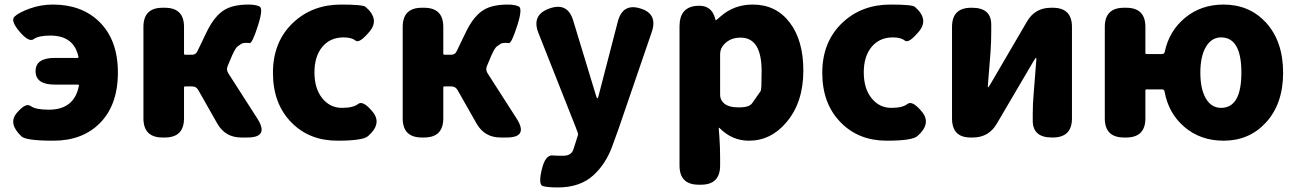

<svg xmlns="http://www.w3.org/2000/svg" viewBox="-20 -603 5686 842"><path d="M214 14Q94 14 74 -5Q14 -62 54 -108Q93 -154 114.5 -138Q136 -122 194 -122Q306 -122 326 -227Q327 -232 322 -232H220Q136 -232 136 -291Q136 -349 220 -349H320Q325 -349 324 -354Q304 -447 201 -447Q149 -447 128 -431.5Q107 -416 66 -464Q25 -512 43.5 -530Q62 -548 110.5 -565.5Q159 -583 212 -583Q337 -583 414 -509Q497 -429 497 -285Q497 -141 416 -61Q340 14 214 14Z M693 0Q609 0 609 -84V-485Q609 -569 693 -569H703Q787 -569 787 -485V-368Q787 -363 792 -363H822Q838 -363 845 -377L887 -464Q921 -534 965 -560Q1003 -583 1071 -583Q1099 -583 1117.5 -575Q1136 -567 1111 -490Q1086 -411 1074 -414Q1069 -415 1057 -415Q1045 -415 1038 -410.5Q1031 -406 1022 -399.5Q1013 -393 998 -360L979 -315Q971 -298 981 -282L1108 -84Q1162 0 1065 0H1038Q968 0 933 -61L849 -209Q840 -224 823 -224H792Q787 -224 787 -219V-84Q787 0 703 0Z M1460 14Q1337 14 1259 -65Q1177 -147 1177 -284Q1177 -421 1267 -505Q1351 -583 1476 -583Q1571 -583 1583 -573Q1646 -519 1601 -465Q1556 -411 1539 -425Q1522 -439 1487 -439Q1428 -439 1393.5 -397.5Q1359 -356 1359 -285.5Q1359 -215 1393 -172.5Q1427 -130 1480 -130Q1529 -130 1550.5 -147Q1572 -164 1614 -113Q1657 -61 1594 -6Q1571 14 1460 14Z M1830 0Q1746 0 1746 -84V-485Q1746 -569 1830 -569H1840Q1924 -569 1924 -485V-368Q1924 -363 1929 -363H1959Q1975 -363 1982 -377L2024 -464Q2058 -534 2102 -560Q2140 -583 2208 -583Q2236 -583 2254.5 -575Q2273 -567 2248 -490Q2223 -411 2211 -414Q2206 -415 2194 -415Q2182 -415 2175 -410.5Q2168 -406 2159 -399.5Q2150 -393 2135 -360L2116 -315Q2108 -298 2118 -282L2245 -84Q2299 0 2202 0H2175Q2105 0 2070 -61L1986 -209Q1977 -224 1960 -224H1929Q1924 -224 1924 -219V-84Q1924 0 1840 0Z M2427 219Q2381 219 2360.5 213Q2340 207 2356 140Q2372 72 2408 79Q2413 80 2451 80Q2486 80 2495 51Q2508 12 2515 -12Q2516 -17 2506 -42L2341 -459Q2310 -538 2390 -566Q2470 -594 2494 -512L2594 -183Q2597 -172 2599.5 -172Q2602 -172 2605 -183L2689 -507Q2710 -590 2788 -566Q2866 -543 2838 -462L2693 -39Q2679 1 2664 41Q2636 116 2583 165Q2524 219 2427 219Z M3044 207Q2960 207 2960 123V-488Q2960 -569 3031 -577Q3101 -585 3117 -519Q3118 -514 3119.5 -514Q3121 -514 3140 -531Q3199 -583 3281 -583Q3383 -583 3443 -504.5Q3503 -426 3503 -294Q3503 -154 3429 -67Q3361 14 3264 14Q3191 14 3136 -41Q3132 -45 3132 -40L3135 0Q3138 44 3138 88V123Q3138 207 3054 207ZM3316 -204Q3320 -210 3320 -291Q3320 -438 3228 -438Q3182 -438 3155 -408Q3138 -390 3138 -365V-187Q3138 -165 3155 -150Q3175 -132 3220.5 -132Q3266 -132 3278.5 -150.5Q3291 -169 3316 -204Z M3869 14Q3746 14 3668 -65Q3586 -147 3586 -284Q3586 -421 3676 -505Q3760 -583 3885 -583Q3980 -583 3992 -573Q4055 -519 4010 -465Q3965 -411 3948 -425Q3931 -439 3896 -439Q3837 -439 3802.5 -397.5Q3768 -356 3768 -285.5Q3768 -215 3802 -172.5Q3836 -130 3889 -130Q3938 -130 3959.5 -147Q3981 -164 4023 -113Q4066 -61 4003 -6Q3980 14 3869 14Z M4236 0Q4155 0 4155 -84V-485Q4155 -569 4239 -569H4243Q4327 -569 4327 -495V-465Q4327 -421 4324 -377L4312 -225Q4312 -220 4313.5 -220Q4315 -220 4324 -235L4484 -509Q4519 -569 4589 -569H4597Q4681 -569 4681 -485V-84Q4681 0 4597 0H4593Q4509 0 4509 -74V-104Q4509 -148 4513 -192L4525 -344Q4525 -349 4523 -349Q4521 -349 4512 -334L4351 -60Q4316 0 4246 0Z M5346 14Q5245 14 5174.5 -46Q5104 -106 5087 -202Q5085 -211 5076 -211H5008Q5003 -211 5003 -206V-84Q5003 0 4919 0H4909Q4825 0 4825 -84V-485Q4825 -569 4909 -569H4919Q5003 -569 5003 -485V-371Q5003 -366 5008 -366H5076Q5086 -366 5088 -376Q5107 -467 5177 -525Q5247 -583 5346 -583Q5458 -583 5531 -505Q5607 -422 5607 -284.5Q5607 -147 5531 -65Q5458 14 5346 14ZM5335 -130Q5424 -130 5424 -284.5Q5424 -439 5335 -439Q5293 -439 5268.5 -397.5Q5244 -356 5244 -284.5Q5244 -213 5268 -171.5Q5292 -130 5335 -130Z"/></svg>

Font: Resource Han Rounded KR Heavy
Style: Regular
Weight: 900
Designer: Cyano Hao (round all glyphs); Ryoko NISHIZUKA 西塚涼子 (kana, bopomofo & ideographs); Paul D. Hunt (Latin, Greek & Cyrillic)
Foundry: Cyano Hao
Version: 0.990